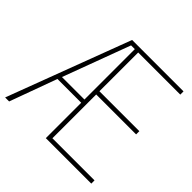

<svg xmlns="http://www.w3.org/2000/svg" viewBox="-180 -883 1051 1051"><g transform="rotate(45 345.5 -357.0)"><path d="M666 0H314V-274H130L30 0H-1L268 -714H666V-689H340V-389H649V-364H340V-25H666ZM140 -299H314V-689H285Z"/></g></svg>

Font: Noto Sans Khmer SemiCondensed Thin
Style: Regular
Weight: 250
Width: 4
Designer: Danh Hong and the Monotype Design Team
Foundry: Monotype Imaging Inc.
Version: Version 2.004